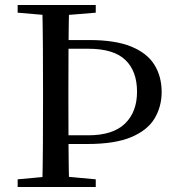

<svg xmlns="http://www.w3.org/2000/svg" viewBox="-20 -752 705 772"><path d="M206 -173V-208H335Q434 -208 482.5 -255Q531 -302 531 -383Q531 -466 484 -511Q437 -556 335 -556H206V-591H339Q443 -591 507 -565Q571 -539 600.5 -492Q630 -445 630 -382Q630 -324 602 -276.5Q574 -229 508.5 -201Q443 -173 331 -173ZM150 0Q152 -84 152.5 -169Q153 -254 153 -339V-392Q153 -478 152.5 -562.5Q152 -647 150 -732H258Q256 -648 255.5 -563Q255 -478 255 -393V-340Q255 -256 255.5 -170.5Q256 -85 258 0ZM191 -689 51 -701V-732H365V-701L219 -689ZM51 0V-31L193 -44H223L365 -31V0Z"/></svg>

Font: Noto Serif KR ExtraLight Medium
Style: Regular
Weight: 500
Version: Version 2.002-H1;hotconv 1.1.0;makeotfexe 2.6.0